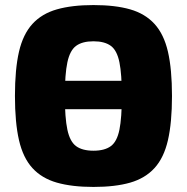

<svg xmlns="http://www.w3.org/2000/svg" viewBox="-20 -724 738 758"><path d="M185 -293V-405H503V-293ZM349 -704Q435 -704 494 -687Q553 -670 590 -629.5Q627 -589 643 -520Q659 -451 659 -345Q659 -240 643 -170.5Q627 -101 590 -60.5Q553 -20 494 -3Q435 14 349 14Q264 14 204.5 -3Q145 -20 108 -60.5Q71 -101 55 -170.5Q39 -240 39 -345Q39 -451 55 -520Q71 -589 108 -629.5Q145 -670 204.5 -687Q264 -704 349 -704ZM349 -561Q305 -561 280.5 -543Q256 -525 246 -478Q236 -431 236 -345Q236 -259 246 -212Q256 -165 280.5 -147Q305 -129 349 -129Q393 -129 417.5 -147Q442 -165 451.5 -212Q461 -259 461 -345Q461 -431 451.5 -478Q442 -525 417.5 -543Q393 -561 349 -561Z"/></svg>

Font: Exo 2 ExtraBold
Style: Regular
Weight: 800
Designer: Natanael Gama
Foundry: Natanael Gama
Version: Version 2.010